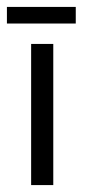

<svg xmlns="http://www.w3.org/2000/svg" viewBox="-48 -535 245 555"><path d="M171 -467V-515H-28V-467ZM42 0H106V-408H42Z"/></svg>

Font: OSH Darker Grotesque Medium
Style: Regular
Weight: 500
Designer: Gabriel Lam
Foundry: TypeRant
Version: Version 1.000;Glyphs 3.1.1 (3148)